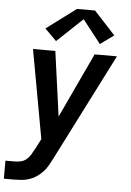

<svg xmlns="http://www.w3.org/2000/svg" viewBox="-67 -810 730 1071"><g transform="rotate(5 298.0 -274.5)"><path d="M-4 215V114H48Q65 114 82.5 110Q100 106 114 94Q128 82 137.5 66Q147 50 155 34Q155 34 155 33.5Q155 33 156 33L185 -23L95 -520H220L270 -157L440 -520H565L261 79Q251 99 239.5 119Q228 139 212 156Q196 173 176 186Q156 199 134.5 205.5Q113 212 91.5 213.5Q70 215 48 215ZM219 -575 154 -640 320 -764H421L540 -635L464 -580L362 -710Z"/></g></svg>

Font: Iosevka SS04 Extended Oblique
Style: Bold
Weight: 700
Width: 7
Italic angle: -9°
Monospace: yes
Designer: Belleve Invis
Foundry: Belleve Invis
Version: Version 19.0.0; ttfautohint (v1.8.4)